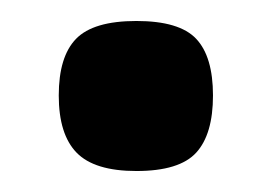

<svg xmlns="http://www.w3.org/2000/svg" viewBox="-20 -158 259 183"><path d="M36 -67Q36 -104 52.5 -121Q69 -138 110 -138Q151 -138 167 -121Q183 -104 183 -67Q183 -30 167 -12.5Q151 5 110 5Q70 5 53 -12.5Q36 -30 36 -67Z"/></svg>

Font: Georama ExtraCondensed Thin SemiBold
Style: Regular
Weight: 600
Version: Version 1.001